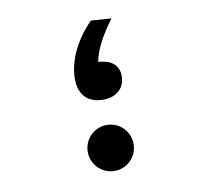

<svg xmlns="http://www.w3.org/2000/svg" viewBox="-65 -597 717 677"><g transform="rotate(-10 293.0 -258.5)"><path d="M298.3 -244.6C341.8 -244.6 375.5 -271 375.5 -314.9C375.5 -359.4 342.8 -376.5 302.2 -378.9C311 -424.3 336.9 -470.7 375 -522L302.2 -526.9C249 -473.6 210.9 -402.3 210.9 -334C210.9 -271.5 247.1 -244.6 298.3 -244.6ZM293 9.8C338.4 9.8 375 -27.3 375 -72.3C375 -118.2 338.4 -154.8 293 -154.8C247.6 -154.8 210.9 -118.2 210.9 -72.3C210.9 -27.3 247.6 9.8 293 9.8Z"/></g></svg>

Font: Cascadia Code PL SemiBold
Style: Regular
Weight: 600
Monospace: yes
Designer: Aaron Bell
Foundry: Saja Typeworks
Version: Version 2404.023